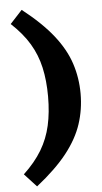

<svg xmlns="http://www.w3.org/2000/svg" viewBox="-59 -783 498 941"><g transform="rotate(-5 190.0 -312.0)"><path d="M176.5 -311.5Q176.5 -390 162.2 -453.8Q148 -517.5 115 -572.8Q82 -628 25 -681L84.5 -745.5Q180 -670.5 235 -600.8Q290 -531 313.2 -460Q336.5 -389 336.5 -311.5Q336.5 -233.5 313.2 -162.8Q290 -92 235 -22.2Q180 47.5 84.5 123L25 58.5Q82 5 115 -50.2Q148 -105.5 162.2 -169.2Q176.5 -233 176.5 -311.5Z"/></g></svg>

Font: Newsreader Caption
Style: Bold
Weight: 700
Designer: Hugues Gentile
Foundry: Production Type
Version: Version 1.001